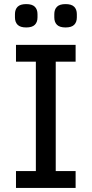

<svg xmlns="http://www.w3.org/2000/svg" viewBox="-20 -917 447 937"><path d="M58 0V-82H155V-616H58V-698H349V-616H252V-82H349V0ZM108 -783Q79 -783 66 -796Q53 -809 53 -832V-848Q53 -871 66 -884Q79 -897 108 -897Q137 -897 150 -884Q163 -871 163 -848V-832Q163 -809 150 -796Q137 -783 108 -783ZM300 -783Q271 -783 258 -796Q245 -809 245 -832V-848Q245 -871 258 -884Q271 -897 300 -897Q329 -897 342 -884Q355 -871 355 -848V-832Q355 -809 342 -796Q329 -783 300 -783Z"/></svg>

Font: IBM Plex Sans Devanagari Text
Style: Regular
Weight: 450
Designer: Mike Abbink, Paul van der Laan, Pieter van Rosmalen, Erin McLaughlin
Foundry: Bold Monday
Version: Version 1.1